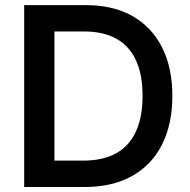

<svg xmlns="http://www.w3.org/2000/svg" viewBox="-20 -748 762 768"><path d="M318.4 0H136.2V-105.5H312Q391.6 -105.5 444.3 -134.8Q497.1 -164.1 523.7 -221.9Q550.3 -279.8 550.3 -364.7Q550.3 -449.2 523.9 -506.6Q497.6 -564 445.6 -593Q393.6 -622.1 316.9 -622.1H132.3V-727.5H324.2Q432.1 -727.5 509.3 -684.1Q586.4 -640.6 627.9 -559.1Q669.4 -477.5 669.4 -364.7Q669.4 -251 627.9 -169.2Q586.4 -87.4 507.8 -43.7Q429.2 0 318.4 0ZM197.8 -727.5V0H76.7V-727.5Z"/></svg>

Font: Inter Cardless
Style: Medium
Weight: 500
Designer: Rasmus Andersson
Foundry: rsms
Version: Version 4.001;git-9221beed3